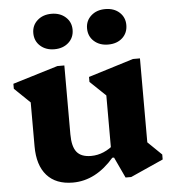

<svg xmlns="http://www.w3.org/2000/svg" viewBox="-53 -784 757 847"><g transform="rotate(-5 325.5 -360.0)"><path d="M236 15Q161 15 121 -30Q81 -75 81 -159V-403L124 -312L12 -420V-442L212 -503H243V-198Q243 -144 262.5 -119.5Q282 -95 326 -95Q355 -95 382 -106.5Q409 -118 432 -139V-81H420Q379 -33 333 -9Q287 15 236 15ZM469 13 426 -79H416V-404L459 -314L347 -421V-443L547 -505H578V-100L536 -174L639 -74V-52L494 13ZM206 -578Q168 -578 143.5 -600Q119 -622 119 -657Q119 -691 143.5 -713Q168 -735 206 -735Q244 -735 268.5 -713Q293 -691 293 -657Q293 -622 268.5 -600Q244 -578 206 -578ZM444 -578Q406 -578 381.5 -600Q357 -622 357 -657Q357 -691 381.5 -713Q406 -735 444 -735Q483 -735 507 -713Q531 -691 531 -657Q531 -622 507 -600Q483 -578 444 -578Z"/></g></svg>

Font: Platypi Light
Style: Bold
Weight: 700
Version: Version 1.200